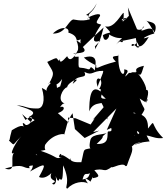

<svg xmlns="http://www.w3.org/2000/svg" viewBox="-20 -1060 987 1138"><path d="M131 -349C197 -399 168 -315 133 -319C99 -355 118 -296 152 -276C120 -322 111 -325 50 -288C33 -229 41 -234 33 -227C72 -193 46 -195 107 -253C76 -224 27 -130 63 -155C35 -119 84 -36 9 -61C127 -95 110 -62 156 -63C140 -96 190 -52 237 -126C183 -53 197 -116 220 -122C252 -59 244 -146 183 -139C193 -167 219 -109 177 -165C142 -157 204 -87 157 -43C258 -100 255 -92 211 -11C254 10 306 -53 292 -50C250 24 340 0 289 28C309 51 331 -7 285 -65C312 -31 320 39 333 -1C352 19 352 -10 354 -80C403 26 358 51 379 58C416 18 474 11 501 27C459 -31 527 22 515 18C540 -31 530 -8 530 -4C585 -12 560 -24 530 -62C500 -26 520 -4 469 4C485 -57 497 -6 527 -48C607 -72 586 -26 649 -76C640 -99 624 -58 655 -71C737 -103 714 -65 732 -78C760 -161 777 -169 752 -213C765 -163 757 -219 821 -215C750 -190 772 -213 867 -222C826 -296 818 -332 814 -317C827 -297 819 -242 826 -302C792 -224 737 -277 811 -248C756 -318 839 -265 806 -230C840 -290 877 -231 947 -242C863 -325 908 -362 857 -298C861 -389 795 -385 772 -389C765 -398 793 -392 806 -358C853 -438 838 -388 808 -476C859 -442 823 -466 847 -454C830 -452 877 -498 844 -449C874 -538 847 -530 842 -525C859 -528 821 -609 779 -641C817 -601 814 -611 833 -670C744 -651 822 -627 766 -632C724 -615 769 -651 723 -606C722 -622 758 -644 716 -649C723 -596 676 -619 682 -737C694 -718 615 -743 667 -695C545 -663 565 -649 545 -664C572 -672 520 -677 477 -719C583 -750 534 -651 544 -641C500 -688 529 -637 495 -652C440 -669 445 -635 446 -724C380 -717 472 -751 462 -812C444 -758 400 -672 378 -727C311 -651 349 -738 330 -699C309 -714 332 -728 260 -693C292 -631 313 -636 267 -559C275 -598 300 -517 348 -592C336 -530 323 -543 361 -554C347 -552 278 -535 322 -504C310 -596 317 -598 279 -566C224 -508 292 -509 228 -539C251 -459 233 -418 204 -417C131 -416 140 -432 79 -436C179 -407 201 -392 150 -366C222 -334 161 -361 142 -302C206 -301 175 -283 199 -304L111 -384ZM318 -388C386 -409 353 -448 324 -414C316 -369 336 -449 363 -447C314 -462 352 -538 378 -543C380 -573 479 -617 411 -563C429 -627 503 -585 480 -634C530 -608 526 -641 590 -640C601 -639 556 -556 560 -543C529 -627 610 -598 568 -533C596 -529 549 -524 607 -475C548 -471 607 -519 577 -517C514 -567 509 -467 509 -400C536 -475 620 -426 576 -474C566 -454 630 -406 568 -392C609 -402 602 -387 615 -351L626 -414L672 -456L607 -439L529 -349L542 -359L517 -322L428 -359L383 -363L386 -334L301 -409ZM649 -306C623 -312 662 -278 620 -281C612 -260 634 -202 553 -207C624 -272 553 -228 624 -281C605 -255 529 -273 516 -232C496 -146 543 -189 553 -189C461 -165 486 -196 462 -98C465 -102 399 -88 394 -124C422 -85 351 -154 343 -138C347 -168 309 -118 348 -129C304 -113 332 -129 221 -166C269 -177 238 -161 247 -201C297 -274 375 -270 360 -260C375 -306 374 -338 410 -389L424 -295L482 -242L569 -286L532 -277L670 -417L613 -290ZM744 -966C696 -915 683 -952 736 -955C663 -905 718 -894 713 -984C701 -984 658 -887 603 -904C652 -849 635 -878 590 -852C597 -791 638 -846 624 -857C710 -805 727 -869 668 -796C713 -845 720 -795 690 -815C785 -833 796 -837 790 -838C772 -882 790 -819 795 -774C755 -839 742 -750 793 -809C814 -774 807 -769 773 -795C804 -782 820 -770 862 -841C800 -818 848 -850 893 -861C902 -848 871 -920 844 -941C849 -925 926 -942 896 -866C878 -928 796 -847 824 -894C850 -926 823 -869 792 -887L738 -1016ZM507 -966C467 -978 512 -960 553 -1040C527 -972 491 -990 513 -946C461 -929 413 -948 412 -944C379 -930 368 -859 293 -861C341 -908 395 -899 385 -867C460 -843 412 -806 458 -827C451 -787 476 -799 433 -820C458 -763 432 -732 414 -743C452 -745 504 -746 471 -781C555 -862 515 -823 594 -897C569 -805 579 -836 543 -767C550 -796 523 -765 576 -820C494 -787 563 -891 580 -914C549 -923 545 -921 567 -957C583 -974 571 -989 505 -958L495 -939Z"/></svg>

Font: Hussar Lance
Style: Italic
Weight: 700
Foundry: Cannot Into Space Fonts, PlusOne Fonts
Version: Version 2.27